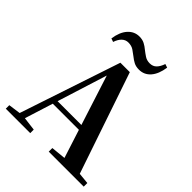

<svg xmlns="http://www.w3.org/2000/svg" viewBox="-257 -1107 1259 1259"><g transform="rotate(45 373.0 -477.5)"><path d="M177.1 -815.6Q186.6 -882.2 219.1 -918.4Q251.5 -954.7 298.9 -954.7Q326.7 -954.7 347.2 -943.9Q367.7 -933.1 384 -919Q402.7 -904.2 422.9 -890.8Q443 -877.4 470.2 -877.4Q499.2 -877.4 517.1 -895.8Q535 -914.1 546 -947L571.1 -938.5Q561.4 -871.2 529.6 -834.7Q497.7 -798.2 449.4 -798.2Q420.5 -798.2 400.5 -808.9Q380.5 -819.6 363.8 -833.4Q345.1 -848.2 324.8 -861.8Q304.5 -875.5 274.9 -875.5Q250.1 -875.5 231.3 -858.1Q212.6 -840.8 201.3 -807.1ZM13.2 0V-32.6L112.6 -46.3H131.1L239.8 -32.6V0ZM82.8 0 331.4 -744.6H418.9L672.2 0H527.6L316.7 -656.5H337.4L334.2 -642.5L132 0ZM193.5 -241.1 200.6 -275H517.8L524.9 -241.1ZM411.5 0V-33.4L546.7 -47H597.4L736 -33.4V0Z"/></g></svg>

Font: Noto Serif TC
Style: Regular
Weight: 200
Designer: Ryoko NISHIZUKA 西塚涼子 (kana & ideographs); Frank Grießhammer (Latin, Greek & Cyrillic); Wenlong ZHANG 张文龙 (bopomofo); San
Foundry: Adobe
Version: Version 2.001;hotconv 1.1.0;makeotfexe 2.6.0